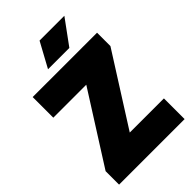

<svg xmlns="http://www.w3.org/2000/svg" viewBox="-276 -1053 1155 1155"><g transform="rotate(-45 301.0 -475.5)"><path d="M22.5 0V-114.5L308 -564.5H27.5V-740H575V-626L289.5 -176H580V0ZM211 -793 297 -951H508L392.5 -793Z"/></g></svg>

Font: Encode Sans SmCnd Black
Style: Regular
Weight: 900
Width: 4
Designer: Multiple Designers
Foundry: Impallari Type
Version: Version 3.002; ttfautohint (v1.8.3) -l 8 -r 50 -G 200 -x 14 